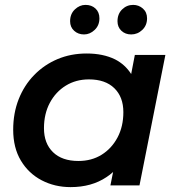

<svg xmlns="http://www.w3.org/2000/svg" viewBox="-20 -759 726 786"><path d="M269 7Q204 7 150.5 -21Q97 -49 65.5 -101.5Q34 -154 34 -228Q34 -296 56.5 -353Q79 -410 120 -452Q161 -494 215.5 -517Q270 -540 335 -540Q402 -540 451 -516Q492 -495 517 -456L532 -534H657L551 0H432L443 -55Q430 -43 416 -34Q355 7 269 7ZM301 -100Q355 -100 396 -125.5Q437 -151 461 -196Q485 -241 485 -300Q485 -362 448 -398Q411 -434 344 -434Q291 -434 249.5 -408.5Q208 -383 184 -338Q160 -293 160 -234Q160 -172 197 -136Q234 -100 301 -100ZM517 -618Q493 -618 477 -633Q461 -648 461 -672Q461 -702 480 -720.5Q499 -739 525 -739Q548 -739 565 -724Q582 -709 582 -684Q582 -655 562.5 -636.5Q543 -618 517 -618ZM324 -618Q300 -618 283.5 -633Q267 -648 267 -672Q267 -702 286.5 -720.5Q306 -739 330 -739Q355 -739 371 -724Q387 -709 387 -684Q387 -655 367.5 -636.5Q348 -618 324 -618Z"/></svg>

Font: Montserrat Thin SemiBold
Style: Italic
Weight: 600
Italic angle: -11.3°
Version: Version 9.000